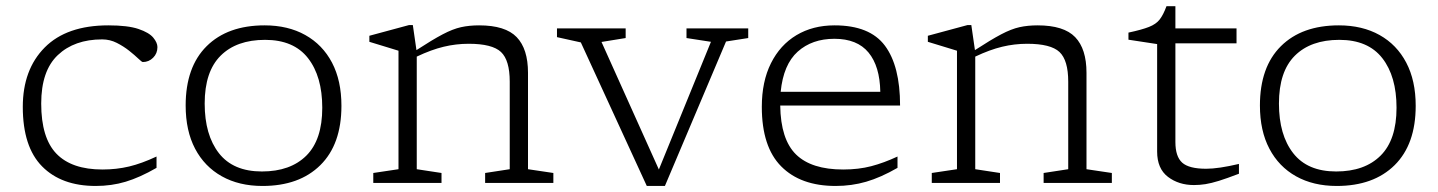

<svg xmlns="http://www.w3.org/2000/svg" viewBox="-20 -606 4765 636"><path d="M339 -522Q403.5 -522 438.8 -510Q474 -498 487.8 -481.2Q501.5 -464.5 501.5 -450Q501.5 -429 487.2 -414.8Q473 -400.5 453 -400.5Q450 -400.5 438.2 -411.8Q426.5 -423 408 -437.8Q389.5 -452.5 366.8 -464Q344 -475.5 318.5 -475.5Q226.5 -475.5 171.5 -423.5Q116.5 -371.5 116.5 -263Q116.5 -149 167 -96.8Q217.5 -44.5 319.5 -44.5Q366 -44.5 407.8 -54.5Q449.5 -64.5 498.5 -87.5V-50Q443 -18 396.2 -4Q349.5 10 297 10Q183.5 10 119.5 -54.8Q55.5 -119.5 55.5 -252Q55.5 -375.5 128.2 -448.8Q201 -522 339 -522Z M849.5 10Q772 10 714.8 -22Q657.5 -54 626.2 -113.5Q595 -173 595 -256.5Q595 -384 664.5 -453Q734 -522 856.5 -522Q934 -522 991.2 -490Q1048.5 -458 1079.8 -398.5Q1111 -339 1111 -255.5Q1111 -128 1041.2 -59Q971.5 10 849.5 10ZM847.5 -38Q942 -38 994.8 -90.5Q1047.5 -143 1047.5 -249Q1047.5 -353 1000.2 -413.5Q953 -474 858 -474Q763.5 -474 710.8 -421.5Q658 -369 658 -263Q658 -159 705.2 -98.5Q752.5 -38 847.5 -38Z M1587 -33 1668.5 -45.5V-335.5Q1668.5 -406.5 1639.5 -433.8Q1610.5 -461 1532.5 -461Q1490.5 -461 1449.8 -451.2Q1409 -441.5 1360.5 -418.5V-45.5L1442.5 -33V0H1216.5V-33L1300 -45.5V-438Q1292 -440.5 1264.8 -448.8Q1237.5 -457 1203.5 -467.5V-487.5L1335 -523H1347.5L1359.5 -440Q1412.5 -474.5 1446.2 -492.2Q1480 -510 1507.2 -516Q1534.5 -522 1567 -522Q1654 -522 1691.5 -483Q1729 -444 1729 -365V-45.5L1813 -33V0H1587Z M2385 -468.5 2182.5 10H2122.5L1904 -465.5L1825 -483V-512H2052.5V-480L1972.5 -467L2162.5 -44.5L2335 -467.5L2254 -480V-512H2458.5V-480Z M2744.5 -522Q2861 -522 2911.2 -454.8Q2961.5 -387.5 2961.5 -256.5H2564.5Q2566 -144 2617 -94.2Q2668 -44.5 2773 -44.5Q2824 -44.5 2866 -55.5Q2908 -66.5 2953 -87.5V-50Q2897.5 -18 2849.2 -4Q2801 10 2748 10Q2632 10 2567.8 -54.8Q2503.5 -119.5 2503.5 -252Q2503.5 -336 2533.8 -396.5Q2564 -457 2618.2 -489.5Q2672.5 -522 2744.5 -522ZM2744 -477.5Q2670 -477.5 2622.5 -435Q2575 -392.5 2566 -302H2896Q2894.5 -386.5 2857 -432Q2819.5 -477.5 2744 -477.5Z M3437 -33 3518.5 -45.5V-335.5Q3518.5 -406.5 3489.5 -433.8Q3460.5 -461 3382.5 -461Q3340.5 -461 3299.8 -451.2Q3259 -441.5 3210.5 -418.5V-45.5L3292.5 -33V0H3066.5V-33L3150 -45.5V-438Q3142 -440.5 3114.8 -448.8Q3087.5 -457 3053.5 -467.5V-487.5L3185 -523H3197.5L3209.5 -440Q3262.5 -474.5 3296.2 -492.2Q3330 -510 3357.2 -516Q3384.5 -522 3417 -522Q3504 -522 3541.5 -483Q3579 -444 3579 -365V-45.5L3663 -33V0H3437Z M3873.5 -135.5Q3873.5 -87.5 3896 -67.2Q3918.5 -47 3975.5 -47Q4016 -47 4084 -63V-30.5Q4043.5 -15 4017.8 -7Q3992 1 3973 4Q3954 7 3935 7Q3884.5 7 3848.8 -20.2Q3813 -47.5 3813 -104V-460L3718 -474.5V-498Q3762.5 -507.5 3786 -516.8Q3809.5 -526 3821.5 -541.5Q3833.5 -557 3844 -585.5H3873.5V-512H4076V-462.5H3873.5Z M4408 10Q4330.5 10 4273.2 -22Q4216 -54 4184.8 -113.5Q4153.5 -173 4153.5 -256.5Q4153.5 -384 4223 -453Q4292.5 -522 4415 -522Q4492.5 -522 4549.8 -490Q4607 -458 4638.2 -398.5Q4669.5 -339 4669.5 -255.5Q4669.5 -128 4599.8 -59Q4530 10 4408 10ZM4406 -38Q4500.5 -38 4553.2 -90.5Q4606 -143 4606 -249Q4606 -353 4558.8 -413.5Q4511.5 -474 4416.5 -474Q4322 -474 4269.2 -421.5Q4216.5 -369 4216.5 -263Q4216.5 -159 4263.8 -98.5Q4311 -38 4406 -38Z"/></svg>

Font: Newsreader 6pt Light
Style: Regular
Weight: 300
Designer: Hugues Gentile
Foundry: Production Type
Version: Version 1.003; ttfautohint (v1.8.3)